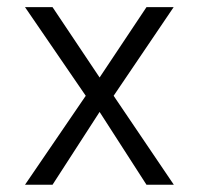

<svg xmlns="http://www.w3.org/2000/svg" viewBox="-20 -508 547 528"><path d="M458 0H382.8L253.9 -200.2L124.5 0H48.8L215.8 -244.6L48.8 -488.3H124.5L253.9 -294.9L382.8 -488.3H457.5L292.5 -244.6Z"/></svg>

Font: SengBuhan
Style: Regular
Weight: 400
Designer: John M. Durdin
Foundry: Lao Script for Windows
Version: Version 1.400